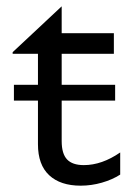

<svg xmlns="http://www.w3.org/2000/svg" viewBox="-20 -577 420 607"><path d="M175 -407V-309H344V-259H175V-131Q175 -91 192 -73Q209 -55 245 -55Q302 -55 360 -95V-25Q335 -9 302 0.5Q269 10 235 10Q171 10 135.5 -23Q100 -56 100 -121V-259H24V-309H100V-407H20V-412L175 -557V-472H340V-407Z"/></svg>

Font: Madhuban Light
Style: Regular
Weight: 300
Designer: jaikishan Patel
Foundry: MagicType
Version: Version 1.000